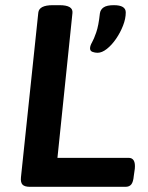

<svg xmlns="http://www.w3.org/2000/svg" viewBox="-20 -722 572 742"><path d="M96 0Q75 0 67 -8.5Q59 -17 61 -37L128 -673Q131 -702 184 -702H210Q263 -702 260 -672L202 -112H477Q505 -112 501 -70L497 -42Q495 -19 487.5 -9.5Q480 0 465 0ZM357 -518Q347 -518 337.5 -521.5Q328 -525 328 -535Q328 -545 335.5 -558Q343 -571 352 -597Q361 -623 366 -670Q368 -685 380.5 -693.5Q393 -702 420 -702Q466 -702 466 -674Q466 -650 455.5 -623Q445 -596 428.5 -572Q412 -548 393 -533Q374 -518 357 -518Z"/></svg>

Font: Asap Semi Expanded Semi Expanded SemiBold
Style: Italic
Weight: 600
Width: 6
Italic angle: -6°
Designer: Pablo Cosgaya
Foundry: Omnibus-Type
Version: Version 3.001; ttfautohint (v1.8.4.7-5d5b)